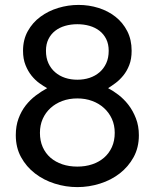

<svg xmlns="http://www.w3.org/2000/svg" viewBox="-20 -745 626 777"><path d="M444.3 -207.5Q444.3 -238.3 432.9 -263.7Q421.4 -289.1 401.1 -307.6Q380.9 -326.2 353.3 -336.4Q325.7 -346.7 293 -346.7Q259.8 -346.7 232.2 -336.4Q204.6 -326.2 184.3 -307.6Q164.1 -289.1 152.8 -263.7Q141.6 -238.3 141.6 -207.5Q141.6 -175.3 152.8 -149.9Q164.1 -124.5 184.3 -106.9Q204.6 -89.4 232.2 -80.1Q259.8 -70.8 293 -70.8Q325.7 -70.8 353.3 -80.1Q380.9 -89.4 401.1 -106.9Q421.4 -124.5 432.9 -149.9Q444.3 -175.3 444.3 -207.5ZM419.9 -539.6Q419.9 -566.4 409.9 -586.7Q399.9 -606.9 382.6 -620.4Q365.2 -633.8 342.3 -640.4Q319.3 -647 293 -647Q266.6 -647 243.7 -640.4Q220.7 -633.8 203.4 -620.4Q186 -606.9 176 -586.7Q166 -566.4 166 -539.6Q166 -510.7 176 -489Q186 -467.3 203.4 -452.4Q220.7 -437.5 243.7 -429.9Q266.6 -422.4 293 -422.4Q319.3 -422.4 342.3 -429.9Q365.2 -437.5 382.6 -452.4Q399.9 -467.3 409.9 -489Q419.9 -510.7 419.9 -539.6ZM293 12.2Q246.1 12.2 201.4 -2Q156.7 -16.1 121.6 -43.2Q86.4 -70.3 65.2 -109.1Q43.9 -147.9 43.9 -197.8Q43.9 -235.4 54.9 -265.1Q65.9 -294.9 83.7 -317.9Q101.6 -340.8 124.5 -358.2Q147.5 -375.5 170.9 -388.2Q156.7 -396 139.6 -408.2Q122.6 -420.4 107.9 -438.5Q93.3 -456.5 83.3 -481.4Q73.2 -506.3 73.2 -539.6Q73.2 -584.5 92.5 -619.1Q111.8 -653.8 143.6 -677.2Q175.3 -700.7 215.6 -712.9Q255.9 -725.1 297.9 -725.1Q339.8 -725.1 378.7 -712.9Q417.5 -700.7 447.3 -677.2Q477.1 -653.8 494.9 -619.1Q512.7 -584.5 512.7 -539.6Q512.7 -506.3 503.2 -481.9Q493.7 -457.5 479.2 -439.7Q464.8 -421.9 448.2 -409.4Q431.6 -397 417.5 -388.2Q437.5 -377.9 459.5 -361.1Q481.4 -344.2 499.8 -320.6Q518.1 -296.9 530 -266.1Q542 -235.4 542 -197.8Q542 -147.9 520.8 -109.1Q499.5 -70.3 464.6 -43.2Q429.7 -16.1 384.8 -2Q339.8 12.2 293 12.2Z"/></svg>

Font: Andika
Style: Regular
Weight: 400
Designer: Victor Gaultney, Annie Olsen, Julie Remington, Don Collingsworth, Eric Hays
Foundry: SIL International
Version: Version 1.001